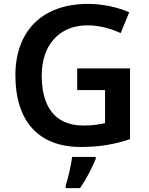

<svg xmlns="http://www.w3.org/2000/svg" viewBox="-20 -744 765 985"><path d="M376 -393V-282H519V-112C489 -106 458 -100 408 -100C256 -100 194 -205 194 -356C194 -513 284 -614 429 -614C492 -614 552 -596 599 -574L643 -681C583 -707 508 -724 431 -724C193 -724 59 -581 59 -358C59 -122 178 10 394 10C496 10 572 -5 647 -30V-393ZM471 71V61H350C345 104 329 171 317 208V221H391C425 171 455 112 471 71Z"/></svg>

Font: Noto Kufi Arabic SemiBold
Style: Regular
Weight: 600
Designer: Monotype Design Team, David Williams, Khaled Hosny
Foundry: Google LLC
Version: Version 2.109